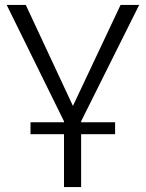

<svg xmlns="http://www.w3.org/2000/svg" viewBox="-20 -541 588 774"><path d="M238 213V0H103V-48H238V-52L7 -521H84L274 -114L466 -521H541L307 -52V-48H444V0H307V213Z"/></svg>

Font: Raleway
Style: Regular
Weight: 400
Designer: Matt McInerney, Pablo Impallari, Rodrigo Fuenzalida
Foundry: Matt McInerney, Pablo Impallari, Rodrigo Fuenzalida
Version: Version 1.000;PS 001.001;hotconv 1.0.56; ttfautohint (v1.5)